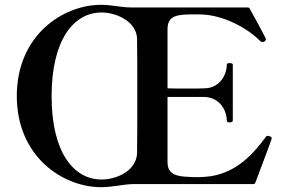

<svg xmlns="http://www.w3.org/2000/svg" viewBox="-20 -767 1192 800"><path d="M1104 -199C1101 -200 1098 -201 1096 -201C1094 -201 1091 -201 1088 -197C1043 -137 967 -38 832 -30C819 -29 810 -29 800 -29C788 -29 778 -29 766 -30C712 -32 678 -42 678 -92V-363H758H833C892 -361 924 -312 925 -265C925 -259 929 -257 936 -257C945 -257 950 -259 950 -265V-497C950 -503 945 -504 936 -504C929 -504 925 -503 925 -497C924 -450 892 -400 833 -399C814 -398 786 -398 758 -398C729 -398 700 -398 678 -399V-645C678 -705 722 -707 790 -707H809C914 -707 1017 -645 1065 -595C1067 -593 1070 -592 1074 -592C1076 -592 1078 -592 1082 -594C1086 -597 1088 -600 1088 -603C1088 -604 1088 -605 1087 -607C1084 -615 1034 -707 1021 -730C1019 -734 1016 -736 1012 -736H525C486 -736 442 -747 402 -747C242 -747 50 -620 50 -367C50 -114 242 13 402 13C446 13 494 1 533 0H1035C1039 0 1043 -2 1044 -6C1065 -63 1092 -132 1111 -186C1112 -189 1112 -190 1112 -191C1112 -195 1110 -197 1104 -199ZM551 -125C545 -54 465 -19 403 -19C287 -19 195 -132 195 -366C195 -601 287 -715 403 -715C465 -715 547 -678 551 -608C552 -580 552 -475 552 -368C552 -261 552 -154 551 -125Z"/></svg>

Font: Shippori Mincho OTF
Style: Bold
Weight: 800
Designer: FONTDASU
Foundry: FONTDASU / Google Inc. / but / Adobe
Version: Version 3.300;hotconv 1.0.109;makeotfexe 2.5.65596